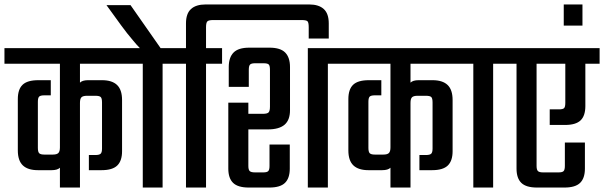

<svg xmlns="http://www.w3.org/2000/svg" viewBox="-40 -842 2712 862"><path d="M188 -482V-414H159Q142 -414 136 -408.5Q130 -403 130 -385V-178Q130 -160 136 -154Q142 -148 159 -148H197Q215 -148 222 -155Q229 -162 229 -180V-556H-20V-626H568V-556H319V-471Q330 -482 355 -482H418Q463 -482 485.5 -460.5Q508 -439 508 -393V-163Q508 -120 486.5 -99Q465 -78 416 -78H359V-146H388Q406 -146 412 -152Q418 -158 418 -175V-382Q418 -401 412 -406.5Q406 -412 388 -412H351Q333 -412 326 -405.5Q319 -399 319 -380V0H229V-89Q218 -78 192 -78H130Q85 -78 62.5 -99.5Q40 -121 40 -167V-397Q40 -441 61.5 -461.5Q83 -482 132 -482Z M529 -626H588Q573 -641 556 -662Q531 -691 504 -728L438 -819H546L681 -626H762V-556H690V0H601V-556H529Z M1348 -822Q1391 -822 1413.5 -801.5Q1436 -781 1436 -737V-669H1346V-720Q1346 -741 1340.5 -746.5Q1335 -752 1314 -752H917Q898 -752 891.5 -746.5Q885 -741 885 -720V-626H957V-556H885V0H795V-556H723V-626H795V-737Q795 -781 817.5 -801.5Q840 -822 883 -822Z M985 -381H1075V-331H1140Q1160 -331 1166 -337.5Q1172 -344 1172 -363V-529Q1172 -547 1166.5 -552.5Q1161 -558 1143 -558H1105Q1089 -558 1083 -552.5Q1077 -547 1077 -529V-452H987V-541Q987 -584 1008.5 -606Q1030 -628 1079 -628H1170Q1219 -628 1240.5 -606Q1262 -584 1262 -541V-347Q1262 -303 1237.5 -282Q1213 -261 1162 -261H1075V-97Q1075 -80 1081 -74Q1087 -68 1105 -68H1142Q1159 -68 1164.5 -74Q1170 -80 1170 -97V-193H1261V-85Q1261 -42 1239.5 -21Q1218 0 1169 0H1077Q1028 0 1006.5 -21Q985 -42 985 -85ZM1342 -626H1504V-556H1432V0H1342Z M1672 -482V-414H1643Q1626 -414 1620 -408.5Q1614 -403 1614 -385V-178Q1614 -160 1620 -154Q1626 -148 1643 -148H1681Q1699 -148 1706 -155Q1713 -162 1713 -180V-556H1464V-626H2052V-556H1803V-471Q1814 -482 1839 -482H1902Q1947 -482 1969.5 -460.5Q1992 -439 1992 -393V-163Q1992 -120 1970.5 -99Q1949 -78 1900 -78H1843V-146H1872Q1890 -146 1896 -152Q1902 -158 1902 -175V-382Q1902 -401 1896 -406.5Q1890 -412 1872 -412H1835Q1817 -412 1810 -405.5Q1803 -399 1803 -380V0H1713V-89Q1702 -78 1676 -78H1614Q1569 -78 1546.5 -99.5Q1524 -121 1524 -167V-397Q1524 -441 1545.5 -461.5Q1567 -482 1616 -482Z M2013 -626H2246V-556H2174V0H2085V-556H2013Z M2207 -626H2652V-556H2588V-366Q2588 -322 2566.5 -301.5Q2545 -281 2497 -281H2428V-351H2469Q2487 -351 2492.5 -356.5Q2498 -362 2498 -380V-556H2369V-97Q2369 -80 2375 -74Q2381 -68 2398 -68H2468Q2485 -68 2490.5 -74Q2496 -80 2496 -97V-202H2586V-85Q2586 -42 2564.5 -21Q2543 0 2494 0H2371Q2322 0 2300.5 -21Q2279 -42 2279 -85V-556H2207Z M2491 -822H2575V-727H2491Z"/></svg>

Font: Teko Light
Style: Regular
Weight: 400
Version: Version 2.000;gftools[0.9.28.dev9+g7d2139d.d20230707]